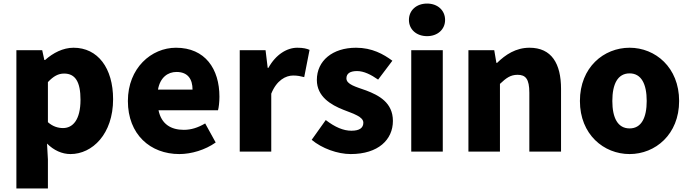

<svg xmlns="http://www.w3.org/2000/svg" viewBox="-20 -851 3873 1078"><path d="M72 207H249V44L244 -45C282 -7 328 14 376 14C498 14 615 -98 615 -294C615 -469 529 -583 393 -583C334 -583 278 -554 233 -514H229L217 -569H72ZM334 -132C307 -132 277 -140 249 -165V-390C280 -423 307 -438 340 -438C403 -438 432 -391 432 -291C432 -177 388 -132 334 -132Z M987 14C1054 14 1132 -9 1191 -51L1132 -158C1091 -134 1053 -122 1012 -122C940 -122 886 -154 870 -232H1204C1208 -245 1212 -277 1212 -308C1212 -464 1132 -583 968 -583C830 -583 698 -469 698 -284C698 -96 824 14 987 14ZM867 -348C879 -416 922 -447 971 -447C1036 -447 1061 -405 1061 -348Z M1326 0H1503V-325C1533 -400 1584 -427 1626 -427C1651 -427 1668 -423 1688 -418L1718 -571C1702 -578 1683 -583 1649 -583C1592 -583 1529 -546 1487 -470H1483L1471 -569H1326Z M1949 14C2104 14 2186 -67 2186 -172C2186 -275 2107 -316 2036 -343C1977 -364 1925 -377 1925 -411C1925 -438 1945 -452 1985 -452C2023 -452 2063 -432 2103 -404L2183 -510C2133 -547 2069 -583 1979 -583C1847 -583 1759 -510 1759 -402C1759 -308 1839 -262 1907 -235C1965 -212 2020 -196 2020 -162C2020 -134 2000 -117 1953 -117C1908 -117 1861 -137 1809 -177L1730 -66C1787 -18 1875 14 1949 14Z M2289 0H2466V-569H2289ZM2378 -648C2437 -648 2479 -686 2479 -739C2479 -793 2437 -831 2378 -831C2318 -831 2276 -793 2276 -739C2276 -686 2318 -648 2378 -648Z M2610 0H2787V-380C2822 -413 2846 -431 2886 -431C2931 -431 2952 -408 2952 -330V0H3130V-352C3130 -494 3077 -583 2953 -583C2876 -583 2818 -544 2771 -498H2767L2755 -569H2610Z M3515 14C3659 14 3793 -96 3793 -284C3793 -473 3659 -583 3515 -583C3370 -583 3236 -473 3236 -284C3236 -96 3370 14 3515 14ZM3515 -130C3448 -130 3418 -190 3418 -284C3418 -379 3448 -439 3515 -439C3581 -439 3611 -379 3611 -284C3611 -190 3581 -130 3515 -130Z"/></svg>

Font: Noto Sans T Chinese Black
Style: Bold
Weight: 900
Designer: Ryoko NISHIZUKA (kana & ideographs); Paul D. Hunt (Latin, Greek & Cyrillic); Wenlong ZHANG (bopomofo); Sandoll Communica
Foundry: Adobe Systems Incorporated
Version: Version 1.000;PS 1;hotconv 1.0.78;makeotf.lib2.5.61930